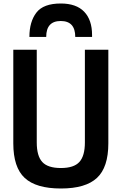

<svg xmlns="http://www.w3.org/2000/svg" viewBox="-20 -1064 695 1097"><path d="M506 -853H410Q410 -944 327 -944Q244 -944 244 -853H148Q148 -940 188 -992Q228 -1044 327 -1044Q416 -1044 461 -997Q506 -950 506 -864ZM328 13Q186 13 121 -47.5Q56 -108 56 -245V-780H190V-250Q190 -173 221.5 -138.5Q253 -104 328 -104Q402 -104 433.5 -138.5Q465 -173 465 -250V-780H599V-245Q599 -108 534 -47.5Q469 13 328 13Z"/></svg>

Font: Tanohe Sans SemiBold
Style: Regular
Weight: 600
Designer: Village Type and Design LLC & Cristiano Sobral
Foundry: Cooper Hewitt Smithsonian Design Museum
Version: Version 1.00;September 29, 2021;FontCreator 13.0.0.2655 64-b